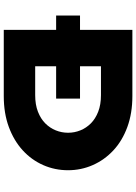

<svg xmlns="http://www.w3.org/2000/svg" viewBox="132 -872 740 1045"><g transform="rotate(90 502.5 -350.0)"><path d="M65 -285V-415H517V-285ZM143 0V-700H503Q597 -700 672 -672.5Q747 -645 799 -596.5Q851 -548 879 -484.5Q907 -421 907 -350Q907 -278 879 -214.5Q851 -151 798.5 -103Q746 -55 671.5 -27.5Q597 0 503 0ZM341 -126 310 -171H498Q550 -171 588.5 -186Q627 -201 652 -226Q677 -251 690 -283Q703 -315 703 -350Q703 -385 690 -417Q677 -449 652 -474Q627 -499 588.5 -514Q550 -529 498 -529H307L341 -572Z"/></g></svg>

Font: Lexend Peta ExtraBold
Style: Regular
Weight: 800
Version: Version 1.007